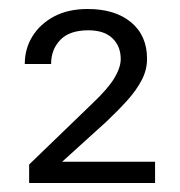

<svg xmlns="http://www.w3.org/2000/svg" viewBox="-20 -736 403 431"><path d="M328.1 -325.2H45.4V-366.7L186.5 -502.9Q222.2 -536.6 236.6 -560.5Q251 -584.5 251 -603.5Q251 -632.3 232.4 -650.1Q213.9 -668 178.2 -668Q136.2 -668 115.5 -646.5Q94.7 -625 94.7 -592.3H35.6Q35.6 -626.5 52.7 -654.3Q69.8 -682.1 101.3 -699Q132.8 -715.8 176.8 -715.8Q238.3 -715.8 274.2 -686Q310.1 -656.2 310.1 -604Q310.1 -579.1 298.1 -556.2Q286.1 -533.2 265.6 -510.5Q245.1 -487.8 218.8 -462.9L119.6 -373H328.1Z"/></svg>

Font: Heebo Light
Style: Regular
Weight: 300
Designer: Oded Ezer
Foundry: Ezer Type House
Version: Version 3.100